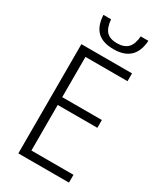

<svg xmlns="http://www.w3.org/2000/svg" viewBox="-226 -1004 923 1087"><g transform="rotate(30 236.0 -460.0)"><path d="M88 0V-714H419V-663H144V-400H403V-349H144V-51H419V0ZM259 -780Q189 -780 153 -814Q117 -848 113 -920H163Q168 -866 190.5 -842.5Q213 -819 259 -819Q305 -819 329 -843Q353 -867 357 -920H407Q398 -780 259 -780Z"/></g></svg>

Font: Noto Sans UI NarrowLight
Style: Regular
Weight: 300
Width: 4
Designer: Monotype Design Team
Foundry: Monotype Imaging Inc.
Version: Version 1.001